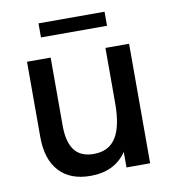

<svg xmlns="http://www.w3.org/2000/svg" viewBox="-75 -704 703 780"><g transform="rotate(-10 276.5 -314.5)"><path d="M237 8.5Q153 8.5 107.8 -41Q62.5 -90.5 62.5 -182.5V-493H160V-212.5Q160 -145 185.5 -111Q211 -77 265.5 -77Q327.5 -77 356.8 -123.5Q386 -170 386 -264.5V-493H483.5V0H386V-64Q336.5 8.5 237 8.5ZM135.5 -580.5V-638.5H408V-580.5Z"/></g></svg>

Font: HK Grotesk Medium
Style: Regular
Weight: 500
Designer: Alfredo Marco Pradil
Foundry: Hanken Design Co.
Version: Version 3.001;FEAKit 1.0